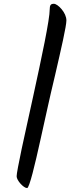

<svg xmlns="http://www.w3.org/2000/svg" viewBox="-20 -848 408 1004"><path d="M67 73.6Q67 63.7 74.2 25.5Q81.3 -12.7 93.6 -70.8Q105.9 -128.8 121.6 -199Q137.2 -269.1 153.5 -344.4Q169.8 -419.7 185.4 -492.3Q201 -564.9 213.3 -627.4Q225.6 -689.8 232.8 -734.7Q239.9 -779.5 239.9 -798.2Q239.9 -814.1 244.2 -821.2Q248.4 -828.2 261.5 -828.2Q269.2 -828.2 280.2 -820.6Q291.2 -813 302.3 -799.8Q313.3 -786.7 320.3 -771.2Q327.2 -755.7 327.2 -740.9Q327.2 -730.9 322.6 -704.2Q318 -677.5 309.6 -638.8Q301.2 -600 290.7 -553.8Q280.1 -507.6 268.9 -458.7Q257.6 -409.8 246.3 -362.8Q240.3 -336.8 231.5 -297.2Q222.6 -257.6 212.3 -210.9Q201.9 -164.2 191.2 -115.7Q180.4 -67.1 170 -22.2Q159.6 22.7 150.2 58.4Q140.8 94 133.4 114.7Q126 135.4 122 135.4Q114.9 135.4 105.6 129Q96.2 122.5 87.4 112.7Q78.6 102.9 72.8 92.4Q67 82 67 73.6Z"/></svg>

Font: Kalam Variable Light
Style: Regular
Weight: 300
Designer: Lipi Raval, Jonny Pinhorn
Foundry: Indian Type Foundry
Version: Version 3.000